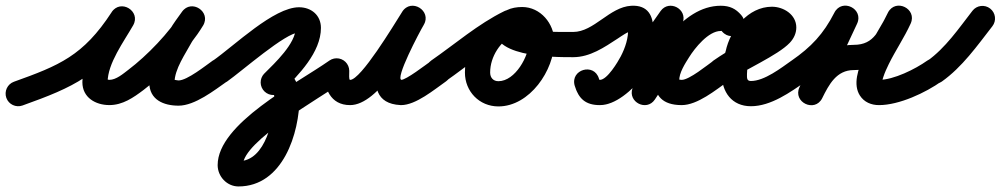

<svg xmlns="http://www.w3.org/2000/svg" viewBox="-58 -330 3570 685"><path d="M22.2 46.4C22.2 46.4 22.2 46.4 22.2 46.4C205.4 -19.3 301.1 -61.4 415.7 -237.5C431.6 -261.8 419.6 -286.2 400 -298.1C380.4 -310.1 353.3 -309.6 338.9 -284.3C296.8 -210.3 235.9 -123.9 235.9 -36.7C235.9 18.1 283 44.9 332.2 44.9C379.7 44.9 417.9 18.3 454.2 -9.1C530 -66.5 617.6 -157.6 666.5 -238.8C681.4 -263.5 671 -287.6 652.6 -299.6C634.3 -311.6 608 -311.6 591.3 -288C576.5 -267.2 560.6 -246.5 547.9 -224.3C547.9 -224.3 547.8 -224.1 547.7 -223.9C547.5 -223.6 547.4 -223.4 547.4 -223.4C516.5 -166.1 474.6 -102.2 474.6 -35.4C474.6 25.9 525.7 47 579 47C637.3 47 706.8 -7.9 752.8 -40.1C773.2 -54.4 778.1 -82.4 763.9 -102.8C749.6 -123.2 721.6 -128.1 701.2 -113.9C701.2 -113.9 701.2 -113.9 701.2 -113.9C675.8 -96.1 609.7 -43 579 -43C573.1 -43 553.9 -48.6 559.4 -43.4C561.5 -41.4 564.6 -34 564.6 -35.4C564.6 -83.5 603.8 -138.4 626.6 -180.6C626.6 -180.6 626.5 -180.4 626.3 -180.1C626.2 -179.9 626.1 -179.7 626.1 -179.7C637.3 -199.3 651.6 -217.5 664.7 -236C681.4 -259.5 670.1 -284.2 650.8 -296.8C631.5 -309.4 604.4 -310 589.5 -285.2C546.4 -213.8 466.5 -131.4 399.8 -80.9C381.7 -67.1 356.4 -45.1 332.2 -45.1C327.7 -45.1 317.8 -49.3 321.7 -45.2C323.9 -43 325.4 -40.1 325.9 -37C325.9 -36.9 325.9 -36.8 325.9 -36.7C325.9 -103.9 383.9 -181.5 417.1 -239.7C431.5 -265 420.2 -288.9 401.4 -300.4C382.6 -311.9 356.2 -310.9 340.3 -286.5C238.8 -130.6 153 -96.2 -8.2 -38.4C-31.6 -30 -43.7 -4.2 -35.4 19.2C-27 42.6 -1.2 54.7 22.2 46.4Z M689.1 -49.9C703.4 -29.5 731.5 -24.5 751.8 -38.8C805 -76.1 961.2 -214.1 1008.8 -214.1C1009.6 -214.1 998.3 -221.9 997.1 -229.7C997 -229.9 997 -230.7 997 -230.5C997 -174.5 922.8 -105.4 885.2 -67.8C867.6 -50.2 867.6 -21.8 885.2 -4.2C902.8 13.4 931.2 13.4 948.8 -4.2C948.8 -4.2 948.8 -4.2 948.8 -4.2C1006.9 -62.3 1087 -143.1 1087 -230.5C1087 -275.8 1052.4 -304.1 1008.8 -304.1C918.6 -304.1 779.6 -168.1 700.2 -112.5C679.8 -98.3 674.9 -70.2 689.1 -49.9ZM935.8 4.9C935.8 4.9 935.8 4.9 935.8 4.9C937.1 4.3 932.9 5.6 931.5 5.6C928.3 5.5 925.2 4.7 922.5 3.1C912.8 -2.4 920.6 3.9 920.6 16.6C920.6 89.6 891.7 245.2 792.7 245.2C790.4 245.2 797.3 245.6 799.4 246.4C804.5 248.3 808 252.3 808.4 257.8C808.4 258.2 808.5 258.6 808.5 259.1C808.5 173.9 1081.8 20.8 1168.8 -40.1C1189.2 -54.4 1194.1 -82.5 1179.9 -102.8C1165.6 -123.2 1137.5 -128.1 1117.2 -113.9C1117.2 -113.9 1117.2 -113.9 1117.2 -113.9C997.7 -30.2 718.5 111.1 718.5 259.1C718.5 299.5 751.6 335.2 792.7 335.2C951 335.2 1010.6 145.6 1010.6 16.6C1010.6 -45 966.2 -108.1 898.2 -76.9C875.6 -66.5 865.7 -39.8 876.1 -17.2C886.5 5.4 913.2 15.3 935.8 4.9Z M1098 -77C1098 -77 1098 -77 1098 -77C1098 -15.6 1120 45 1191 45C1292.8 45 1401.4 -158.2 1453 -240C1468.9 -265 1457.3 -289.5 1437.9 -301.4C1418.6 -313.2 1391.5 -312.5 1376.3 -287C1334.7 -217.2 1193 36.1 1370.8 44.9C1370.8 44.9 1371.3 45 1371.9 45C1372.4 45 1373 45 1373 45C1425.7 45 1491.9 -10.8 1533.8 -40.1C1554.2 -54.4 1559.1 -82.5 1544.9 -102.8C1530.6 -123.2 1502.5 -128.1 1482.2 -113.9C1459 -97.6 1391.2 -45 1373 -45C1373 -45 1373.6 -45 1374.1 -45C1374.7 -45 1375.3 -44.9 1375.2 -44.9C1349.1 -46.2 1438.7 -215.9 1453.7 -241C1468.8 -266.4 1457.5 -290.7 1438.5 -302.4C1419.5 -314 1392.8 -313.1 1377 -288C1346.3 -239.4 1229.4 -45 1191 -45C1186.2 -45 1188 -64.7 1188 -77C1188 -101.9 1167.9 -122 1143 -122C1118.1 -122 1098 -101.9 1098 -77Z M1469 -51.4C1483.1 -31 1511.2 -25.9 1531.6 -40C1612.9 -96.2 1691.6 -165.8 1780.1 -209C1806.8 -222.1 1810.6 -248.6 1801 -268.8C1791.4 -289 1768.4 -302.8 1741.4 -290.3C1658 -251.6 1600.7 -163.2 1600.7 -71.2C1600.7 -3.7 1652.1 49.7 1720.2 49.7C1831.9 49.7 1919.6 -79.7 1919.6 -182.5C1919.6 -245.6 1870.2 -305 1805 -305C1767.1 -305 1727.3 -292.3 1713.5 -252.9C1713.5 -252.9 1713.6 -252.9 1713.6 -253C1713.6 -253.1 1713.6 -253.1 1713.6 -253.1C1667.5 -124 1918.6 -126.1 1986.9 -126C2011.8 -126 2032 -146.1 2032 -170.9C2032 -195.8 2011.9 -216 1987.1 -216C1987.1 -216 1987.1 -216 1987.1 -216C1929.4 -216.1 1846.9 -212.9 1794.5 -240.3C1793.5 -240.8 1798.1 -222.1 1798.4 -222.9C1798.4 -222.9 1798.4 -222.9 1798.4 -223C1798.4 -223.1 1798.5 -223.1 1798.5 -223.1C1799.6 -226.3 1795.3 -217 1792.7 -214.8C1788.5 -211.4 1801 -215 1805 -215C1819.7 -215 1829.6 -195.5 1829.6 -182.5C1829.6 -130.4 1780.3 -40.3 1720.2 -40.3C1701.7 -40.3 1690.7 -53 1690.7 -71.2C1690.7 -128.3 1727.5 -184.6 1779.3 -208.6C1806.2 -221.1 1809.9 -248 1800.2 -268.4C1790.4 -288.9 1767.3 -302.9 1740.6 -289.9C1647.7 -244.5 1565.5 -172.9 1480.4 -114C1460 -99.9 1454.9 -71.8 1469 -51.4Z M1942 -170.9C1942 -146.1 1962.2 -126 1987.1 -126C2047.2 -126.1 2097.7 -161 2146 -192.5C2159.7 -201.3 2182.2 -218.6 2199.1 -219.6C2199.7 -219.6 2194.2 -220.3 2193 -220.9C2188.5 -222.8 2185.5 -225.4 2183 -229.5C2182.9 -229.7 2182.8 -229.9 2182.7 -230.1C2184.8 -195.2 2172.7 -159.6 2156.7 -128.8C2146.6 -109.5 2108.4 -45 2082 -45C2071.9 -45 2075.2 -46.7 2079 -43.3C2085.4 -37.8 2080.4 -44.1 2078.9 -49.3C2070.8 -77.8 2044.9 -85.7 2023.2 -79.4C2001.4 -73 1983.9 -52.4 1992.5 -23.9C2006.4 21.9 2030.9 45 2082 45C2192 45 2309.6 -151.8 2372 -238.1C2387.1 -259 2371.7 -281.5 2350.4 -292.7C2329 -303.9 2301.8 -303.9 2293.1 -279.6C2261.6 -191.5 2230.1 -103.3 2198.6 -15.1C2189.8 9.5 2202.3 30.4 2220.7 39.8C2239.1 49.2 2263.4 47 2278.1 25.4C2327.8 -47.2 2423.8 -219.3 2513.6 -219.5C2526.7 -219.5 2508.7 -228.6 2518.3 -217.5C2537.9 -194.9 2564.7 -198.3 2581.7 -213C2598.7 -227.7 2605.9 -253.7 2586.4 -276.4C2567 -298.8 2545.7 -309.5 2513.5 -309.5C2433.6 -309.5 2363.4 -236 2324.4 -174C2276.5 -97.9 2233.2 45 2374 45C2430.5 45 2495.8 -9.1 2539.9 -40.2C2560.3 -54.6 2565.1 -82.6 2550.8 -102.9C2536.4 -123.3 2508.4 -128.1 2488.1 -113.8C2488.1 -113.8 2488.1 -113.8 2488.1 -113.8C2465.4 -97.8 2401.2 -45 2374 -45C2371.4 -45 2363.2 -46.3 2363.2 -46.2C2364.3 -45.2 2365.7 -42.2 2365.7 -42.8C2363.7 -68.9 2387.5 -105.3 2400.6 -126C2420.8 -158.2 2469.1 -219.5 2513.5 -219.5C2527.1 -219.5 2508.6 -228.8 2518.2 -217.6C2537.7 -195 2564.5 -198.4 2581.6 -213.1C2598.6 -227.9 2605.9 -253.9 2586.2 -276.5C2566.8 -298.9 2545.5 -309.5 2513.4 -309.5C2370.5 -309.2 2275.7 -130.4 2203.9 -25.4C2189.1 -3.8 2204.6 18.6 2225.9 29.5C2247.3 40.4 2274.6 39.8 2283.4 15.1C2314.9 -73 2346.4 -161.2 2377.9 -249.3C2386.5 -273.6 2374.4 -294.4 2356.3 -304C2338.2 -313.5 2314.1 -311.7 2299 -290.9C2258.6 -235 2134.7 -45 2082 -45C2067.7 -45 2085.2 -28.5 2078.6 -50.1C2070 -78.5 2044.4 -86.5 2022.9 -80.2C2001.5 -73.9 1984.2 -53.3 1992.3 -24.7C2005 20.3 2033.5 45 2082 45C2152.9 45 2207.2 -31 2236.5 -87.2C2267.5 -146.7 2315.7 -316.4 2193.9 -309.4C2116.2 -304.9 2061.4 -216.1 1986.9 -216C1962.1 -216 1942 -195.8 1942 -170.9Z M2476.1 -51.3C2490.3 -30.9 2518.4 -25.9 2538.7 -40.1C2597.2 -80.9 2716.7 -132 2759.6 -177.2C2773.9 -192.3 2783 -211 2783 -232C2783 -277.8 2737.8 -306 2696 -306C2610.9 -306 2547.2 -223.8 2531 -147.3C2531 -147.3 2531.2 -148.3 2531.5 -149.2C2531.7 -150.2 2532 -151.2 2532 -151.1C2523.3 -122.7 2517 -96.2 2517 -66C2517 -2.3 2552.6 49 2621 49C2692.3 49 2762 -1.1 2817.8 -40.1C2838.2 -54.4 2843.1 -82.5 2828.9 -102.8C2814.6 -123.2 2786.5 -128.1 2766.2 -113.9C2766.2 -113.9 2766.2 -113.9 2766.2 -113.9C2729.2 -87.9 2669.4 -41 2621 -41C2605.6 -41 2607 -52.2 2607 -66C2607 -87.1 2612 -105.1 2618 -124.9C2618 -124.9 2618.3 -125.8 2618.5 -126.8C2618.8 -127.7 2619 -128.6 2619 -128.7C2626 -161.6 2655.9 -216 2696 -216C2704.4 -216 2696.4 -215 2693.8 -225.7C2692.8 -229.5 2693 -232.5 2693 -232C2693 -232.7 2693.1 -233.4 2693.1 -234.1C2693.3 -235.5 2693.6 -236.7 2694.2 -238.1C2695.3 -241.1 2677 -226.5 2672.8 -223.9C2610.7 -186.8 2547 -155.6 2487.3 -113.9C2466.9 -99.7 2461.9 -71.6 2476.1 -51.3Z M2817.7 -40.1C2817.7 -40.1 2817.7 -40.1 2817.7 -40.1C2899.5 -96.9 2953.2 -154.4 2999.1 -244C3012.5 -270.2 2998.5 -293.4 2978.1 -303.5C2957.7 -313.5 2930.7 -310.2 2918.2 -283.6C2877 -195.4 2835.7 -107.2 2794.4 -19.1C2781.9 7.8 2795.6 30.9 2815.7 40.5C2835.8 50.2 2862.4 46.6 2875.5 20C2899.5 -28.3 2926.3 -80 2988 -80C3105 -80 3140.2 -150.7 3189.7 -243.3C3203.4 -268.9 3189.2 -292.1 3168.6 -302.2C3148 -312.4 3121 -309.5 3109 -283.1C3074.1 -206.1 2960.4 -66.2 3009.9 10.9C3025.2 34.7 3050.5 45 3078 45C3149.8 45 3243.9 1.1 3302.1 -40.4C3322.4 -54.8 3327.1 -82.9 3312.6 -103.1C3298.2 -123.4 3270.1 -128.1 3249.9 -113.6C3249.9 -113.6 3249.9 -113.6 3249.9 -113.6C3207.6 -83.5 3130.3 -45 3078 -45C3074.9 -45 3085.5 -39.1 3088.2 -32.7C3089.2 -30.2 3089 -38.4 3089.1 -39C3090.1 -44.6 3091.6 -49.9 3093.4 -55.3C3098.6 -71.2 3105.7 -86.5 3113 -101.5C3137.1 -150.5 3168.4 -196.2 3191 -245.9C3203 -272.3 3189.6 -295.1 3169.9 -304.8C3150.2 -314.6 3124 -311.3 3110.3 -285.7C3078 -225.2 3063.4 -170 2988 -170C2887.7 -170 2835.1 -101.3 2794.9 -20C2781.7 6.6 2795.7 29.8 2816.1 39.7C2836.5 49.5 2863.4 45.9 2876 19.1C2917.2 -69.1 2958.5 -157.2 2999.8 -245.4C3012.2 -272.1 2998.8 -295.1 2978.8 -304.9C2958.8 -314.7 2932.4 -311.2 2918.9 -285C2879.7 -208.3 2836.2 -162.5 2766.3 -113.9C2745.9 -99.8 2740.9 -71.7 2755.1 -51.3C2769.2 -30.9 2797.3 -25.9 2817.7 -40.1Z M3302.1 -39C3302.1 -39 3302.1 -39 3302.1 -39C3375.4 -91.1 3427.9 -166.2 3482.5 -236.4C3497.8 -256 3494.2 -284.3 3474.6 -299.5C3455 -314.8 3426.7 -311.2 3411.5 -291.6C3411.5 -291.6 3411.5 -291.6 3411.5 -291.6C3362.6 -228.7 3315.5 -158.9 3249.9 -112.3C3229.7 -97.9 3224.9 -69.9 3239.3 -49.6C3253.7 -29.3 3281.8 -24.6 3302.1 -39Z"/></svg>

Font: FRB American Cursive Guidelines Black
Style: Bold Italic
Weight: 900
Italic angle: -25°
Version: Version 2.0;Modular Font Editor K font №1